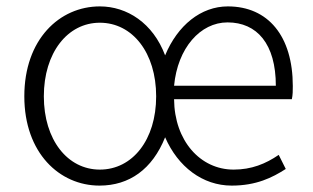

<svg xmlns="http://www.w3.org/2000/svg" viewBox="-20 -567 977 600"><path d="M291 13C384 13 456 -38 496 -138C536 -46 613 13 704 13C781 13 831 -12 873 -39L851 -83C810 -55 766 -37 710 -37C606 -37 525 -127 524 -257H892C895 -270 895 -284 895 -298C895 -454 818 -547 692 -547C608 -547 535 -488 496 -394C458 -495 377 -547 292 -547C166 -547 56 -444 56 -266C56 -89 166 13 291 13ZM292 -37C191 -37 117 -130 117 -266C117 -402 191 -496 292 -496C394 -496 468 -402 468 -266C468 -130 394 -37 292 -37ZM524 -299C535 -417 606 -497 691 -497C783 -497 842 -430 842 -299Z"/></svg>

Font: Noto Sans CJK Light
Style: Regular
Weight: 300
Designer: Ryoko NISHIZUKA (kana & ideographs); Paul D. Hunt (Latin, Greek & Cyrillic); Wenlong ZHANG (bopomofo); Sandoll Communica
Foundry: Adobe Systems Incorporated
Version: Version 1.000;PS 1;hotconv 1.0.78;makeotf.lib2.5.61930